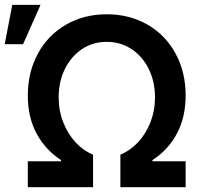

<svg xmlns="http://www.w3.org/2000/svg" viewBox="-43 -776 833 796"><path d="M72.3 -107.4H210V-112.3Q145 -154.8 108.6 -222.4Q72.3 -290 72.3 -379.9Q72.3 -477.1 114.3 -554Q156.2 -630.9 230.7 -673.8Q305.2 -716.8 399.4 -716.8Q494.1 -716.8 568.6 -673.8Q643.1 -630.9 684.8 -554.2Q726.6 -477.5 726.6 -379.9Q726.6 -290 690.4 -222.2Q654.3 -154.3 588.9 -112.3V-107.4H726.6V0H456.1V-134.8Q496.6 -151.4 529.3 -186.3Q562 -221.2 580.8 -269.3Q599.6 -317.4 599.6 -372.1Q599.6 -437 574 -489.5Q548.3 -542 502.7 -572.3Q457 -602.5 399.4 -602.5Q342.3 -602.5 296.9 -572.3Q251.5 -542 225.8 -489.5Q200.2 -437 200.2 -372.1Q200.2 -317.4 219 -269.3Q237.8 -221.2 270 -186.3Q302.2 -151.4 342.8 -134.8V0H72.3ZM7.8 -755.9H125L52.7 -592.8H-23.4Z"/></svg>

Font: Pretendard JP SemiBold
Style: Regular
Weight: 600
Designer: Base glyphs from Inter by Rasmus Andersson; Hangeul glyphs from Noto Sans CJK(Source Han Sans) by Jang Soo-young and Kan
Foundry: Kil Hyung-jin
Version: Version 1.309